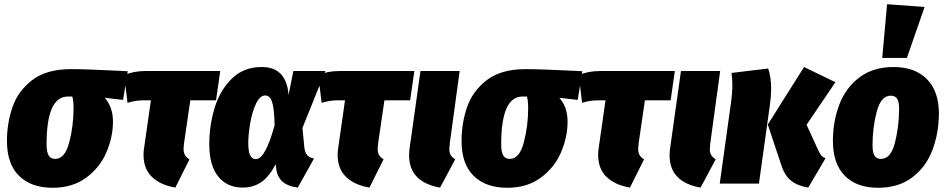

<svg xmlns="http://www.w3.org/2000/svg" viewBox="-20 -871 4488 911"><path d="M13 -202Q13 -287 39.5 -363.5Q66 -440 133.5 -491.5Q201 -543 317 -543Q389 -543 547 -535L586 -533L564 -397L477 -407Q516 -363 516 -294Q516 -221 485 -148.5Q454 -76 389 -28Q324 20 230 20Q128 20 70.5 -36.5Q13 -93 13 -202ZM329 -357Q329 -395 323 -413H303Q201 -414 201 -187Q201 -149 211 -133Q221 -117 242 -117Q288 -117 308.5 -195.5Q329 -274 329 -357Z M853 -190Q851 -172 851 -165Q851 -147 857.5 -135.5Q864 -124 879 -115L812 19Q741 7 701 -31.5Q661 -70 661 -137Q661 -153 664 -171L696 -395H663Q621 -395 585 -383L569 -515Q615 -534 669 -534H1025L1005 -395H883Z M1349 -420 1372 -534H1524L1415 -264L1424 -172Q1427 -146 1438.5 -134Q1450 -122 1470 -119L1393 19Q1345 13 1319.5 -10Q1294 -33 1290 -76L1288 -92Q1258 -34 1220.5 -7.5Q1183 19 1131 19Q1058 19 1015.5 -33.5Q973 -86 973 -186Q973 -276 998.5 -359.5Q1024 -443 1080 -498Q1136 -553 1222 -553Q1282 -553 1313.5 -518.5Q1345 -484 1349 -420ZM1158 -193Q1158 -152 1167 -134Q1176 -116 1194 -116Q1239 -116 1283 -277Q1281 -357 1271 -387.5Q1261 -418 1238 -418Q1213 -418 1194.5 -378.5Q1176 -339 1167 -285.5Q1158 -232 1158 -193Z M1774 -190Q1772 -172 1772 -165Q1772 -147 1778.5 -135.5Q1785 -124 1800 -115L1733 19Q1662 7 1622 -31.5Q1582 -70 1582 -137Q1582 -153 1585 -171L1617 -395H1584Q1542 -395 1506 -383L1490 -515Q1536 -534 1590 -534H1946L1926 -395H1804Z M2114 -190Q2112 -170 2112 -164Q2112 -147 2118.5 -135.5Q2125 -124 2140 -115L2068 19Q1997 7 1959 -31Q1921 -69 1921 -135Q1921 -152 1924 -171L1975 -534H2161Z M2170 -202Q2170 -287 2196.5 -363.5Q2223 -440 2290.5 -491.5Q2358 -543 2474 -543Q2546 -543 2704 -535L2743 -533L2721 -397L2634 -407Q2673 -363 2673 -294Q2673 -221 2642 -148.5Q2611 -76 2546 -28Q2481 20 2387 20Q2285 20 2227.5 -36.5Q2170 -93 2170 -202ZM2486 -357Q2486 -395 2480 -413H2460Q2358 -414 2358 -187Q2358 -149 2368 -133Q2378 -117 2399 -117Q2445 -117 2465.5 -195.5Q2486 -274 2486 -357Z M3010 -190Q3008 -172 3008 -165Q3008 -147 3014.5 -135.5Q3021 -124 3036 -115L2969 19Q2898 7 2858 -31.5Q2818 -70 2818 -137Q2818 -153 2821 -171L2853 -395H2820Q2778 -395 2742 -383L2726 -515Q2772 -534 2826 -534H3182L3162 -395H3040Z M3350 -190Q3348 -170 3348 -164Q3348 -147 3354.5 -135.5Q3361 -124 3376 -115L3304 19Q3233 7 3195 -31Q3157 -69 3157 -135Q3157 -152 3160 -171L3211 -534H3397Z M3685 -94 3623 -280 3795 -553 3944 -481 3807 -279 3864 -155Q3871 -139 3878 -132Q3885 -125 3897 -120L3815 19Q3767 12 3734.5 -13Q3702 -38 3685 -94ZM3450 -395Q3455 -437 3455 -466Q3455 -493 3451 -525L3625 -546Q3639 -504 3639 -450Q3639 -417 3633 -373L3581 0H3395Z M3932 -202Q3932 -295 3962.5 -375Q3993 -455 4058 -504Q4123 -553 4220 -553Q4321 -553 4378 -495.5Q4435 -438 4435 -331Q4434 -237 4403.5 -157.5Q4373 -78 4308 -29Q4243 20 4146 20Q4045 20 3988.5 -37Q3932 -94 3932 -202ZM4246 -357Q4246 -389 4236.5 -403Q4227 -417 4206 -417Q4160 -417 4140 -341.5Q4120 -266 4120 -182Q4120 -147 4129.5 -132Q4139 -117 4160 -117Q4207 -117 4226.5 -194.5Q4246 -272 4246 -357ZM4189 -851 4367 -838 4283 -596H4166Z"/></svg>

Font: Fira Sans Condensed Black
Style: Italic
Weight: 900
Width: 3
Italic angle: -8°
Designer: Carrois Corporate & Edenspiekermann AG
Foundry: Carrois Corporate GbR & Edenspiekermann AG
Version: Version 4.203